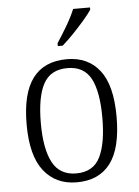

<svg xmlns="http://www.w3.org/2000/svg" viewBox="-55 -809 622 861"><g transform="rotate(-5 256.5 -378.0)"><path d="M256 10Q162 10 108 -58.5Q54 -127 54 -268Q54 -408 105.5 -476Q157 -544 259 -544Q354 -544 406.5 -476.5Q459 -409 459 -268Q459 -126 407.5 -58Q356 10 256 10ZM257 -30Q334 -30 364.5 -92Q395 -154 395 -268Q395 -387 363.5 -445.5Q332 -504 258 -504Q182 -504 150 -445Q118 -386 118 -268Q118 -152 150.5 -91Q183 -30 257 -30ZM224 -619Q246 -652 269.5 -692Q293 -732 307 -766H383V-756Q372 -739 348 -711Q324 -683 296.5 -654.5Q269 -626 246 -606H224Z"/></g></svg>

Font: Noto Serif Ethiopic SemiCondensed Light
Style: Regular
Weight: 300
Width: 4
Designer: Monotype Design Team
Foundry: Monotype Imaging Inc.
Version: Version 2.102; ttfautohint (v1.8.4.7-5d5b)